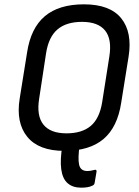

<svg xmlns="http://www.w3.org/2000/svg" viewBox="-20 -686 640 887"><path d="M355 181Q316 181 292.5 160.5Q269 140 263 96.5Q257 53 268 -13Q270 -22 278 -23L340 -26Q350 -28 348 -16Q339 46 345.5 75Q352 104 383 104Q392 104 400 102.5Q408 101 416 99Q421 97 424 99.5Q427 102 426 107L417 160Q415 169 406 172Q396 177 383 179Q370 181 355 181ZM277 11Q159 11 106 -54Q53 -119 71 -231L105 -443Q122 -556 187 -611Q252 -666 368 -666Q488 -666 540 -601.5Q592 -537 574 -424L540 -212Q523 -99 458.5 -44Q394 11 277 11ZM287 -70Q359 -70 399.5 -104.5Q440 -139 452 -214L485 -424Q498 -505 465.5 -545Q433 -585 359 -585Q287 -585 246 -550.5Q205 -516 193 -441L161 -231Q148 -151 180.5 -110.5Q213 -70 287 -70Z"/></svg>

Font: Sofia Sans Semi Condensed Medium
Style: Italic
Weight: 500
Italic angle: -9°
Version: Version 4.100